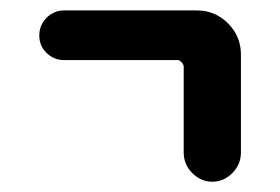

<svg xmlns="http://www.w3.org/2000/svg" viewBox="-20 -482 540 370"><path d="M103.5 -366.2Q84 -366.2 69.8 -379.9Q55.7 -393.6 55.7 -413.6Q55.7 -433.6 69.8 -447.8Q84 -461.9 103.5 -461.9H359.4Q394.5 -461.9 419.4 -437Q444.3 -412.1 444.3 -377V-188.5Q444.3 -165 427.7 -148.4Q411.1 -131.8 389.2 -131.8Q367.2 -131.8 350.6 -148.4Q334 -165 334 -188.5V-353.5Q334 -357.4 330.1 -361.8Q326.2 -366.2 322.3 -366.2Z"/></svg>

Font: Rounded-X Mgen+ 1mn medium
Style: Regular
Weight: 500
Designer: [Source Han Sans]
Ryoko NISHIZUKA  (kana & ideographs); Paul D. Hunt (Latin, Greek & Cyrillic); Wenlong ZHANG  (bopomofo
Version: Version 1.059.20150602